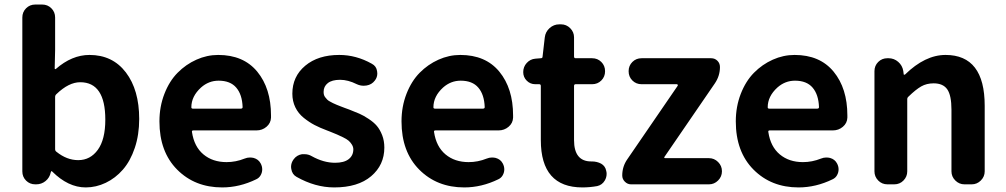

<svg xmlns="http://www.w3.org/2000/svg" viewBox="-20 -818 4462 852"><path d="M360.4 13.7Q282.2 13.7 210.9 -57.6Q210 -58.6 208.5 -58.6Q207 -58.6 207 -57.6L205.1 -52.7Q200.2 -29.3 182.1 -14.6Q164.1 0 140.6 0H136.7Q112.3 0 95.7 -16.6Q79.1 -33.2 79.1 -57.6V-740.2Q79.1 -764.6 95.7 -781.2Q112.3 -797.9 136.7 -797.9H167Q191.4 -797.9 208 -781.2Q224.6 -764.6 224.6 -740.2V-596.7L222.7 -514.6Q222.7 -512.7 224.1 -511.7Q225.6 -510.7 227.5 -511.7Q298.8 -574.2 377 -574.2Q479.5 -574.2 538.6 -496.6Q597.7 -418.9 597.7 -290Q597.7 -219.7 578.1 -161.6Q558.6 -103.5 525.4 -65.4Q492.2 -27.3 449.2 -6.8Q406.2 13.7 360.4 13.7ZM327.1 -107.4Q380.9 -107.4 414.1 -153.3Q447.3 -199.2 447.3 -287.1Q447.3 -453.1 335.9 -453.1Q285.2 -453.1 230.5 -400.4Q224.6 -395.5 224.6 -387.7V-156.2Q224.6 -148.4 230.5 -144.5Q276.4 -107.4 327.1 -107.4Z M965.8 13.7Q844.7 13.7 766.1 -65.4Q687.5 -144.5 687.5 -279.3Q687.5 -344.7 709.5 -401.4Q731.4 -458 768.1 -495.1Q804.7 -532.2 851.6 -553.2Q898.4 -574.2 948.2 -574.2Q1060.5 -574.2 1121.6 -500Q1182.6 -425.8 1182.6 -305.7Q1182.6 -300.8 1182.6 -295.9Q1181.6 -271.5 1162.6 -255.4Q1143.6 -239.3 1118.2 -239.3H837.9Q830.1 -239.3 832 -231.4Q841.8 -167 882.8 -132.8Q923.8 -98.6 985.4 -98.6Q1026.4 -98.6 1065.4 -114.3Q1077.1 -119.1 1088.9 -119.1Q1097.7 -119.1 1105.5 -117.2Q1127 -111.3 1136.7 -92.8Q1143.6 -80.1 1143.6 -66.4Q1143.6 -52.7 1136.7 -40.5Q1129.9 -28.3 1117.2 -22.5Q1043 13.7 965.8 13.7ZM829.1 -341.8Q829.1 -335.9 835.9 -335.9H1048.8Q1056.6 -335.9 1056.6 -342.8Q1056.6 -342.8 1056.6 -342.8Q1054.7 -398.4 1028.3 -429.2Q1002 -460 950.2 -460Q906.2 -460 872.1 -429.7Q829.1 -390.6 829.1 -341.8Z M1462.9 13.7Q1378.9 13.7 1295.9 -33.2Q1276.4 -43.9 1272.5 -68.4Q1271.5 -73.2 1271.5 -77.1Q1271.5 -95.7 1283.2 -111.3Q1296.9 -129.9 1320.3 -133.8Q1326.2 -133.8 1331.1 -133.8Q1348.6 -133.8 1363.3 -125Q1416 -95.7 1466.8 -95.7Q1506.8 -95.7 1527.3 -111.8Q1547.9 -127.9 1547.9 -155.3Q1547.9 -166 1541.5 -176.3Q1535.2 -186.5 1527.3 -193.4Q1519.5 -200.2 1502.9 -208.5Q1486.3 -216.8 1475.6 -221.2Q1464.8 -225.6 1443.4 -234.4Q1434.6 -237.3 1430.7 -239.3Q1399.4 -251 1376 -263.2Q1352.5 -275.4 1328.1 -294.9Q1303.7 -314.5 1290.5 -341.8Q1277.3 -369.1 1277.3 -402.3Q1277.3 -478.5 1334.5 -526.4Q1391.6 -574.2 1485.4 -574.2Q1560.5 -574.2 1629.9 -535.2Q1650.4 -524.4 1653.3 -502Q1654.3 -497.1 1654.3 -492.2Q1654.3 -474.6 1643.6 -460.9Q1629.9 -442.4 1606.4 -438.5Q1600.6 -437.5 1593.8 -437.5Q1578.1 -437.5 1563.5 -444.3Q1524.4 -463.9 1489.3 -463.9Q1453.1 -463.9 1434.6 -449.2Q1416 -434.6 1416 -410.2Q1416 -403.3 1417.5 -397.5Q1418.9 -391.6 1423.3 -386.2Q1427.7 -380.9 1431.6 -376.5Q1435.5 -372.1 1443.8 -367.7Q1452.1 -363.3 1457.5 -360.4Q1462.9 -357.4 1474.1 -353Q1485.4 -348.6 1491.2 -346.2Q1497.1 -343.8 1510.3 -338.9Q1523.4 -334 1529.3 -332Q1556.6 -321.3 1574.7 -313.5Q1592.8 -305.7 1615.7 -290.5Q1638.7 -275.4 1652.3 -259.3Q1666 -243.2 1675.8 -218.3Q1685.5 -193.4 1685.5 -163.1Q1685.5 -85.9 1627 -36.1Q1568.4 13.7 1462.9 13.7Z M2040 13.7Q1918.9 13.7 1840.3 -65.4Q1761.7 -144.5 1761.7 -279.3Q1761.7 -344.7 1783.7 -401.4Q1805.7 -458 1842.3 -495.1Q1878.9 -532.2 1925.8 -553.2Q1972.7 -574.2 2022.5 -574.2Q2134.8 -574.2 2195.8 -500Q2256.8 -425.8 2256.8 -305.7Q2256.8 -300.8 2256.8 -295.9Q2255.9 -271.5 2236.8 -255.4Q2217.8 -239.3 2192.4 -239.3H1912.1Q1904.3 -239.3 1906.2 -231.4Q1916 -167 1957 -132.8Q1998 -98.6 2059.6 -98.6Q2100.6 -98.6 2139.6 -114.3Q2151.4 -119.1 2163.1 -119.1Q2171.9 -119.1 2179.7 -117.2Q2201.2 -111.3 2210.9 -92.8Q2217.8 -80.1 2217.8 -66.4Q2217.8 -52.7 2210.9 -40.5Q2204.1 -28.3 2191.4 -22.5Q2117.2 13.7 2040 13.7ZM1903.3 -341.8Q1903.3 -335.9 1910.2 -335.9H2123Q2130.9 -335.9 2130.9 -342.8Q2130.9 -342.8 2130.9 -342.8Q2128.9 -398.4 2102.5 -429.2Q2076.2 -460 2024.4 -460Q1980.5 -460 1946.3 -429.7Q1903.3 -390.6 1903.3 -341.8Z M2564.5 13.7Q2379.9 13.7 2379.9 -196.3V-436.5Q2379.9 -444.3 2373 -444.3H2355.5Q2333 -444.3 2317.4 -460Q2301.8 -475.6 2301.8 -498Q2301.8 -521.5 2317.4 -538.6Q2333 -555.7 2355.5 -557.6L2379.9 -559.6Q2387.7 -559.6 2387.7 -567.4L2397.5 -652.3Q2400.4 -676.8 2418.9 -693.4Q2437.5 -710 2461.9 -710H2469.7Q2493.2 -710 2510.3 -692.9Q2527.3 -675.8 2527.3 -652.3V-567.4Q2527.3 -559.6 2534.2 -559.6H2607.4Q2631.8 -559.6 2648.4 -543Q2665 -526.4 2665 -502Q2665 -477.5 2648.4 -460.9Q2631.8 -444.3 2607.4 -444.3H2534.2Q2527.3 -444.3 2527.3 -436.5V-196.3Q2527.3 -101.6 2603.5 -101.6Q2604.5 -101.6 2605 -101.6Q2605.5 -101.6 2606.4 -101.6Q2628.9 -101.6 2647.5 -91.8Q2666 -81.1 2669.9 -60.5Q2671.9 -53.7 2671.9 -46.9Q2671.9 -31.2 2664.1 -17.6Q2652.3 2.9 2629.9 7.8Q2596.7 13.7 2564.5 13.7Z M2780.3 0Q2764.6 0 2752.9 -11.7Q2741.2 -23.4 2741.2 -39.1Q2741.2 -79.1 2763.7 -111.3L2987.3 -437.5Q2988.3 -439.5 2987.3 -441.9Q2986.3 -444.3 2983.4 -444.3H2827.1Q2802.7 -444.3 2786.1 -460.9Q2769.5 -477.5 2769.5 -502Q2769.5 -526.4 2786.1 -543Q2802.7 -559.6 2827.1 -559.6H3135.7Q3152.3 -559.6 3163.6 -548.3Q3174.8 -537.1 3174.8 -520.5Q3174.8 -481.4 3152.3 -448.2L2928.7 -122.1Q2926.8 -120.1 2927.7 -118.2Q2928.7 -116.2 2931.6 -116.2H3126Q3149.4 -116.2 3166.5 -99.1Q3183.6 -82 3183.6 -58.6V-57.6Q3183.6 -34.2 3166.5 -17.1Q3149.4 0 3126 0Z M3523.4 13.7Q3402.3 13.7 3323.7 -65.4Q3245.1 -144.5 3245.1 -279.3Q3245.1 -344.7 3267.1 -401.4Q3289.1 -458 3325.7 -495.1Q3362.3 -532.2 3409.2 -553.2Q3456.1 -574.2 3505.9 -574.2Q3618.2 -574.2 3679.2 -500Q3740.2 -425.8 3740.2 -305.7Q3740.2 -300.8 3740.2 -295.9Q3739.3 -271.5 3720.2 -255.4Q3701.2 -239.3 3675.8 -239.3H3395.5Q3387.7 -239.3 3389.6 -231.4Q3399.4 -167 3440.4 -132.8Q3481.4 -98.6 3543 -98.6Q3584 -98.6 3623 -114.3Q3634.8 -119.1 3646.5 -119.1Q3655.3 -119.1 3663.1 -117.2Q3684.6 -111.3 3694.3 -92.8Q3701.2 -80.1 3701.2 -66.4Q3701.2 -52.7 3694.3 -40.5Q3687.5 -28.3 3674.8 -22.5Q3600.6 13.7 3523.4 13.7ZM3386.7 -341.8Q3386.7 -335.9 3393.6 -335.9H3606.4Q3614.3 -335.9 3614.3 -342.8Q3614.3 -342.8 3614.3 -342.8Q3612.3 -398.4 3585.9 -429.2Q3559.6 -460 3507.8 -460Q3463.9 -460 3429.7 -429.7Q3386.7 -390.6 3386.7 -341.8Z M3918 0Q3893.6 0 3877 -17.1Q3860.4 -34.2 3860.4 -57.6V-502Q3860.4 -526.4 3877 -543Q3893.6 -559.6 3918 -559.6H3922.9Q3947.3 -559.6 3965.8 -543.5Q3984.4 -527.3 3988.3 -502.9L3990.2 -488.3Q3990.2 -486.3 3992.2 -486.3Q3994.1 -486.3 3996.1 -487.3Q4085 -574.2 4175.8 -574.2Q4349.6 -574.2 4349.6 -348.6V-57.6Q4349.6 -34.2 4332.5 -17.1Q4315.4 0 4292 0H4259.8Q4236.3 0 4219.2 -17.1Q4202.1 -34.2 4202.1 -57.6V-331.1Q4202.1 -394.5 4183.6 -421.4Q4165 -448.2 4123 -448.2Q4091.8 -448.2 4067.9 -434.6Q4043.9 -420.9 4011.7 -389.6Q4005.9 -384.8 4005.9 -377.9V-57.6Q4005.9 -34.2 3989.3 -17.1Q3972.7 0 3948.2 0Z"/></svg>

Font: Gen Jyuu Gothic P Bold
Style: Bold
Weight: 700
Designer: [Source Han Sans]
Ryoko NISHIZUKA  (kana & ideographs); Paul D. Hunt (Latin, Greek & Cyrillic); Wenlong ZHANG  (bopomofo
Version: Version 1.002.20150607